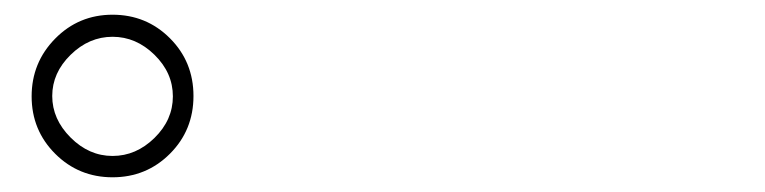

<svg xmlns="http://www.w3.org/2000/svg" viewBox="-20 -838 1040 261"><path d="M133 -597Q87 -597 55 -629Q23 -661 23 -707Q23 -753 55 -785.5Q87 -818 133 -818Q179 -818 211 -786Q243 -754 243 -707.5Q243 -661 211 -629Q179 -597 133 -597ZM133 -626Q165 -626 190 -650.5Q215 -675 215 -707Q215 -739 190 -763.5Q165 -788 133 -788Q101 -788 76 -763.5Q51 -739 51 -707.5Q51 -676 76 -651Q101 -626 133 -626Z"/></svg>

Font: Resource Han Rounded KR ExtraLight
Style: Regular
Weight: 250
Designer: Cyano Hao (round all glyphs); Ryoko NISHIZUKA 西塚涼子 (kana, bopomofo & ideographs); Paul D. Hunt (Latin, Greek & Cyrillic)
Foundry: Cyano Hao
Version: 0.990